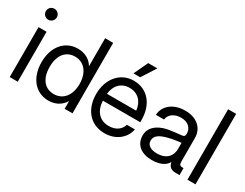

<svg xmlns="http://www.w3.org/2000/svg" viewBox="-76 -1217 2194 1717"><g transform="rotate(30 1021.0 -358.5)"><path d="M61.5 0H144.5V-515.6H61.5ZM103 -616.2C134.3 -616.2 159.7 -641.6 159.7 -672.9C159.7 -704.1 134.3 -729.5 103 -729.5C71.8 -729.5 46.4 -704.1 46.4 -672.9C46.4 -641.6 71.8 -616.2 103 -616.2Z M464.8 9.8C531.7 9.8 590.8 -18.6 627.9 -78.1H628.9V0H710V-727.5H627V-439.5H626C592.8 -497.1 531.7 -525.4 464.8 -525.4C330.6 -525.4 241.2 -417 241.2 -257.8C241.2 -99.1 330.6 9.8 464.8 9.8ZM477.5 -64.9C388.2 -64.9 325.2 -131.3 325.2 -257.8C325.2 -384.3 388.2 -451.2 477.5 -451.2C573.2 -451.2 633.8 -374.5 633.8 -257.8C633.8 -141.1 573.2 -64.9 477.5 -64.9Z M1045.9 11.7C1158.2 11.7 1246.1 -55.7 1265.6 -154.3H1182.6C1167 -100.6 1119.1 -63.5 1045.9 -63.5C948.2 -63.5 892.6 -132.8 888.7 -233.9H1274.4V-256.8C1274.4 -417 1183.6 -527.3 1040 -527.3C903.3 -527.3 806.6 -413.6 806.6 -256.8C806.6 -101.6 894.5 11.7 1045.9 11.7ZM1003.4 -582H1072.8L1166.5 -727.5H1071.8ZM889.6 -305.2C898.4 -396 955.6 -453.1 1040 -453.1C1125 -453.1 1182.6 -396 1191.4 -305.2Z M1531.2 7.8C1628.4 7.8 1675.3 -30.8 1692.4 -63.5H1694.3C1701.2 -21 1729 0 1774.4 0H1814.9V-72.3H1800.8C1777.3 -72.3 1768.6 -84 1768.6 -115.2V-355.5C1768.6 -457.5 1692.4 -525.4 1572.3 -525.4C1450.2 -525.4 1366.7 -455.6 1362.3 -361.3H1446.8C1450.7 -412.6 1500.5 -452.1 1572.3 -452.1C1644.5 -452.1 1686.5 -411.1 1686.5 -351.6C1686.5 -328.1 1677.2 -319.8 1652.8 -317.9C1619.6 -314.9 1584.5 -310.5 1535.6 -303.7C1461.4 -293.5 1351.6 -250 1351.6 -144C1351.6 -42.5 1428.7 7.8 1531.2 7.8ZM1543 -66.4C1477.1 -66.4 1436.5 -92.3 1436.5 -139.2C1436.5 -190.9 1481.9 -218.3 1560.5 -237.8C1607.4 -250 1647.5 -253.4 1686.5 -259.3V-195.3C1686.5 -127.9 1644.5 -66.4 1543 -66.4Z M1980 -727.5H1897V0H1980Z"/></g></svg>

Font: Raveo Display Display
Style: Regular
Weight: 400
Designer: Jakub Foglar, Rasmus Andersson (Inter)
Foundry: Jakubfoglar.com
Version: Version 1.100;Glyphs 3.2.3 (3260)